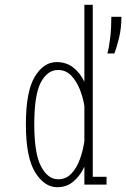

<svg xmlns="http://www.w3.org/2000/svg" viewBox="-20 -770 526 801"><path d="M219 11Q165 11 126.5 -51.5Q88 -114 88 -251Q88 -388.5 125 -449.8Q162 -511 216 -511Q257 -511 286 -488Q315 -465 332 -429V-750H367V-32.5H424.5V0H332V-74.5Q315 -37.5 286.8 -13.2Q258.5 11 219 11ZM123 -251Q123 -129.5 151.2 -75.8Q179.5 -22 223 -22Q255 -22 277.5 -45.5Q300 -69 313.2 -105.5Q326.5 -142 332 -181V-328Q326.5 -363 312.8 -397.5Q299 -432 276.8 -455Q254.5 -478 222 -478Q178 -478 150.5 -426.5Q123 -375 123 -251ZM428 -547Q435 -572 439.8 -612.5Q444.5 -653 444.5 -700H486.5Q486.5 -653 476.8 -612.5Q467 -572 457 -547Z"/></svg>

Font: Trispace Condensed Thin
Style: Regular
Weight: 100
Width: 3
Designer: Tyler Finck
Foundry: Etcetera Type Company
Version: Version 1.210; ttfautohint (v1.8.3)